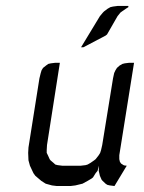

<svg xmlns="http://www.w3.org/2000/svg" viewBox="-20 -622 482 642"><path d="M74.2 -110.8 75.2 -128.9 111.8 -359.9 116.2 -377.9 119.1 -387.2 124 -395 133.8 -402.8 141.1 -408.2 149.9 -410.2 165 -412.1H180.2L137.2 -137.2L136.2 -120.1V-110.8L140.1 -103L146 -89.8L148.9 -85.9L159.2 -77.1L165 -71.8L172.9 -69.8L188 -67.9H250L266.1 -69.8L272.9 -71.8L282.2 -77.1L294.9 -85.9L299.8 -89.8L310.1 -103L314.9 -110.8L317.9 -120.1L321.8 -137.2L357.9 -359.9L361.8 -377.9L366.2 -387.2L371.1 -395L379.9 -402.8L389.2 -408.2L397 -410.2L412.1 -412.1H428.2L378.9 -103V-94.2V-89.8L380.9 -81.1L384.8 -75.2L393.1 -69.8L396 -68.8L403.8 -67.9L362.8 0L347.2 -2L338.9 -3.9L333 -7.8L323.2 -17.1L319.8 -21L314 -34.2L312 -43L310.1 -50.8L311 -67.9L306.2 -50.8L299.8 -43L291 -28.8L286.1 -24.9L272.9 -17.1L255.9 -7.8L231.9 -2L215.8 0H169.9L153.8 -2L132.8 -7.8L118.2 -17.1L98.1 -34.2L91.8 -43L80.1 -67.9L75.2 -85.9ZM251 -463.9 314 -567.9 324.2 -580.1 328.1 -584 339.8 -592.8 349.1 -598.1 357.9 -600.1 373 -602.1H409.2V-598.1L400.9 -592.8L388.2 -584L382.8 -580.1L373 -567.9L337.9 -506.8L333 -502.9L258.8 -463.9Z"/></svg>

Font: Petahja
Style: Italic
Weight: 400
Designer: T. Christopher White
Version: Version 1.1